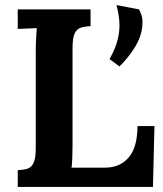

<svg xmlns="http://www.w3.org/2000/svg" viewBox="-20 -737 644 757"><path d="M50 0V-66Q73 -67 88.5 -72Q104 -77 112.5 -95Q121 -113 121 -153V-536Q121 -563 122.5 -588Q124 -613 125 -626Q109 -625 85 -624.5Q61 -624 50 -623V-700H337V-634Q315 -633 299 -628Q283 -623 274.5 -605.5Q266 -588 266 -547V-164Q266 -137 265 -113Q264 -89 262 -76H396Q455 -77 488.5 -117.5Q522 -158 522 -240H589L583 0ZM451 -475 412 -504Q437 -549 445 -585Q453 -621 450.5 -653Q448 -685 439 -717L528 -700Q538 -681 540.5 -667Q543 -653 541 -633Q537 -591 511 -549.5Q485 -508 451 -475Z"/></svg>

Font: Lora
Style: Weight 700
Weight: 700
Designer: Olga Karpushina, Alexei Vanyashin (Cyrillic)
Foundry: Cyreal
Version: Version 3.001